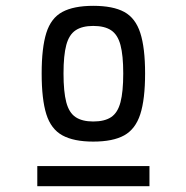

<svg xmlns="http://www.w3.org/2000/svg" viewBox="-20 -834 640 659"><path d="M300 -348Q233 -348 194 -369.5Q155 -391 139 -442Q123 -493 123 -582Q123 -670 139 -721Q155 -772 194 -793Q233 -814 300 -814Q368 -814 406.5 -793Q445 -772 461.5 -721Q478 -670 478 -582Q478 -493 461.5 -442Q445 -391 406.5 -369.5Q368 -348 300 -348ZM300 -417Q339 -417 361.5 -432Q384 -447 393.5 -483Q403 -519 403 -582Q403 -644 393.5 -679.5Q384 -715 361.5 -730Q339 -745 300 -745Q262 -745 239.5 -730Q217 -715 207.5 -679.5Q198 -644 198 -582Q198 -519 207.5 -483Q217 -447 239.5 -432Q262 -417 300 -417ZM108 -195V-264H493V-195Z"/></svg>

Font: Victor Mono
Style: Regular
Weight: 400
Monospace: yes
Designer: Rune Bjørnerås
Version: Version 1.561;gftools[0.9.30]